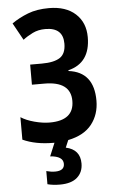

<svg xmlns="http://www.w3.org/2000/svg" viewBox="-63 -766 625 1047"><g transform="rotate(-5 250.0 -242.0)"><path d="M222 240Q285 240 317 211.5Q349 183 349 135Q349 59 271 42L288 2Q376 -16 418 -70Q460 -124 460 -199Q460 -356 322 -373V-377Q443 -407 443 -548Q443 -628 390.5 -676Q338 -724 245 -724Q179 -724 130 -705Q81 -686 41 -658L93 -564Q116 -582 146.5 -597Q177 -612 216 -612Q313 -612 313 -524Q313 -469 280.5 -447.5Q248 -426 181 -426H117V-316H185Q329 -316 329 -209Q329 -102 196 -102Q158 -102 113 -114Q68 -126 39 -145V-22Q109 10 206 10H212L182 82Q253 87 253 129Q253 167 202 167Q179 167 154 160V232Q184 240 222 240Z"/></g></svg>

Font: Noto Sans Mono UI Condensed
Style: Bold
Weight: 700
Width: 3
Designer: Monotype Design team
Foundry: Monotype Imaging Inc.
Version: 1.000